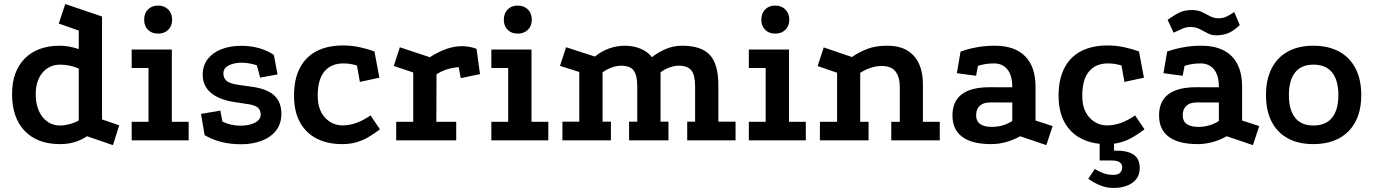

<svg xmlns="http://www.w3.org/2000/svg" viewBox="-20 -692 6777 947"><path d="M537 23.8 409.2 -20Q352 18.8 276.2 18.8Q164.2 18.8 101.9 -46.2Q39.5 -111.2 39.5 -227.8Q39.5 -340 101.9 -403.2Q164.2 -466.5 276.2 -466.5Q297.2 -466.5 321.4 -462.1Q345.5 -457.8 368.5 -450V-541.2L269.8 -575.8L302 -672.2L483.2 -610.5V-103L568.2 -74ZM277.2 -73Q298.5 -73 323.6 -79.8Q348.8 -86.5 368.5 -98V-353.5Q351 -362.2 325.8 -367.8Q300.5 -373.2 277.2 -373.2Q222.8 -373.2 189.5 -333.4Q156.2 -293.5 156.2 -228Q156.2 -158 189.5 -115.5Q222.8 -73 277.2 -73Z M629.5 -447.8H827.5V-91.2H910.5V0H629.5V-91.2H712.5V-356.5H629.5ZM759.5 -664.5Q790.5 -664.5 809.8 -645.2Q829 -626 829 -595Q829 -563.9 809.8 -545.1Q790.5 -526.2 759.5 -526.2Q728.5 -526.2 709.8 -545.1Q691 -563.9 691 -595Q691 -626 709.8 -645.2Q728.5 -664.5 759.5 -664.5Z M1247 -369.8Q1228.8 -375.8 1210.2 -379.2Q1191.8 -382.8 1171 -382.8Q1135.2 -382.8 1108.5 -369.5Q1081.8 -356.2 1081.8 -329.8Q1081.8 -307.2 1097.5 -293.2Q1113.2 -279.2 1159.2 -273L1219.8 -264.5Q1297.2 -254.2 1332.5 -221.4Q1367.8 -188.5 1367.8 -131Q1367.8 -80.2 1340.4 -46.6Q1313 -13 1268 3.2Q1223 19.5 1171.2 19.5Q1114.5 19.5 1070 7.8Q1025.5 -4 989.2 -25.5L971.5 -130.2L1066.8 -146.5L1077.2 -92.2Q1098.8 -82 1120.6 -77Q1142.5 -72 1165.2 -72Q1206.2 -72 1236 -86.1Q1265.8 -100.2 1265.8 -128.2Q1265.8 -148.5 1251 -161.8Q1236.2 -175 1190.8 -180.2L1134 -189Q1061.5 -200 1020.6 -233.9Q979.8 -267.8 979.8 -324Q979.8 -368 1004 -400Q1028.2 -432 1071.1 -449Q1114 -466 1169.8 -466Q1216 -466 1256 -455.1Q1296 -444.2 1330.8 -421.2L1348.8 -324.8L1263.2 -309.2Z M1740.5 -369Q1722 -374.5 1706 -376.9Q1690 -379.2 1673.8 -379.2Q1612.8 -379.2 1579.9 -339.1Q1547 -299 1547 -220.2Q1547 -151 1582.6 -112.2Q1618.2 -73.5 1670.2 -73.5Q1703.5 -73.5 1738.5 -86.1Q1773.5 -98.8 1807.5 -122.8L1854 -54.2Q1824.5 -31.5 1796.2 -15.2Q1768 1 1737 9.9Q1706 18.8 1667 18.8Q1594.8 18.8 1541.5 -8.8Q1488.2 -36.2 1459.2 -89.4Q1430.2 -142.5 1430.2 -220.2Q1430.2 -301.2 1458.9 -356.5Q1487.5 -411.8 1541.6 -439.8Q1595.8 -467.8 1672.5 -467.8Q1711.8 -467.8 1749.9 -460Q1788 -452.2 1826.8 -438.5L1851.2 -308.8L1755 -288Z M2100.2 -409.8Q2141.8 -436.5 2181 -450.4Q2220.2 -464.2 2258.8 -464.2Q2296.2 -464.2 2330.5 -451L2347.5 -326.5L2252.5 -306.5L2242.5 -361Q2209.2 -358 2180.9 -348.6Q2152.5 -339.2 2133 -324.8L2132.2 -91.2H2230.2V0H1934.2V-91.2H2018.2V-334.5L1922.2 -366.8L1952.2 -458.8Z M2403.5 -447.8H2601.5V-91.2H2684.5V0H2403.5V-91.2H2486.5V-356.5H2403.5ZM2533.5 -664.5Q2564.5 -664.5 2583.8 -645.2Q2603 -626 2603 -595Q2603 -563.9 2583.8 -545.1Q2564.5 -526.2 2533.5 -526.2Q2502.5 -526.2 2483.8 -545.1Q2465 -563.9 2465 -595Q2465 -626 2483.8 -645.2Q2502.5 -664.5 2533.5 -664.5Z M2754 0V-92H2837.2V-337L2742 -367L2772 -459L2914.5 -413Q2945.5 -439.2 2984.2 -452.9Q3023 -466.5 3061.5 -466.5Q3102.5 -466.5 3137.9 -452.4Q3173.2 -438.2 3195.8 -410Q3226 -434.5 3264 -450.5Q3302 -466.5 3344.5 -466.5Q3438.5 -466.5 3480.9 -421.2Q3523.2 -376 3523.2 -271.2V-92H3608V0H3369.5V-92H3408.5V-265Q3408.5 -321.2 3390.1 -344.6Q3371.8 -368 3328.2 -368Q3306 -368 3280.4 -358.5Q3254.8 -349 3238 -334.8V-92H3277V0H3082.8V-92H3123.2V-265Q3123.2 -321.2 3105.2 -344.6Q3087.2 -368 3043 -368Q3020.8 -368 2995.5 -358.5Q2970.2 -349 2952 -334.8V-92H2993.2V0Z M3673.5 -447.8H3871.5V-91.2H3954.5V0H3673.5V-91.2H3756.5V-356.5H3673.5ZM3803.5 -664.5Q3834.5 -664.5 3853.8 -645.2Q3873 -626 3873 -595Q3873 -563.9 3853.8 -545.1Q3834.5 -526.2 3803.5 -526.2Q3772.5 -526.2 3753.8 -545.1Q3735 -563.9 3735 -595Q3735 -626 3753.8 -645.2Q3772.5 -664.5 3803.5 -664.5Z M4024 0V-91.2H4108.8V-333.2L4012.8 -366.2L4042.8 -458.2L4181.8 -410.8Q4220.5 -436.8 4260.4 -451.6Q4300.2 -466.5 4356.2 -466.5Q4417 -466.5 4456 -442.4Q4495 -418.2 4513.5 -375.9Q4532 -333.5 4532 -279.5V-91.2H4615.2V0H4376V-91.2H4418V-264.2Q4418 -311.8 4397.1 -339.1Q4376.2 -366.5 4329 -366.5Q4299.5 -366.5 4271.2 -356.4Q4243 -346.2 4222.8 -332.5V-91.2H4264V0Z M5011.8 -20Q4941.5 18.8 4868.5 18.8Q4774.8 18.8 4726.4 -16.8Q4678 -52.2 4677.8 -121.8Q4677.2 -261.8 4861.8 -261.8L4972.8 -261.5Q4972.8 -321.8 4948.1 -350.5Q4923.5 -379.2 4883.8 -379.2Q4860.5 -379.2 4841.2 -376.2Q4822 -373.2 4803.5 -367.2L4794.2 -318.2L4699.5 -331L4717.8 -437.8Q4758 -451.8 4799.4 -459.1Q4840.8 -466.5 4886.8 -466.5Q4984.2 -466.5 5035.9 -414.9Q5087.5 -363.2 5087.5 -263.2V-97.5L5172 -70.2L5140.8 23.8ZM4864.8 -186.8Q4830 -186.8 4812.2 -170.1Q4794.5 -153.5 4794.5 -123.5Q4794.5 -66.2 4872.5 -66.2Q4927.2 -66.2 4972.8 -95.2V-186.5Z M5511.5 -369Q5493 -374.5 5477 -376.9Q5461 -379.2 5444.8 -379.2Q5383.8 -379.2 5350.9 -339.1Q5318 -299 5318 -220.2Q5318 -151 5353.6 -112.2Q5389.2 -73.5 5441.2 -73.5Q5474.5 -73.5 5509.5 -86.1Q5544.5 -98.8 5578.5 -122.8L5625 -54.2Q5595.5 -31.5 5567.2 -15.2Q5539 1 5508 9.9Q5477 18.8 5438 18.8Q5365.8 18.8 5312.5 -8.8Q5259.2 -36.2 5230.2 -89.4Q5201.2 -142.5 5201.2 -220.2Q5201.2 -301.2 5229.9 -356.5Q5258.5 -411.8 5312.6 -439.8Q5366.8 -467.8 5443.5 -467.8Q5482.8 -467.8 5520.9 -460Q5559 -452.2 5597.8 -438.5L5622.2 -308.8L5526 -288ZM5473.2 235Q5443.5 235 5419.5 227Q5395.5 219 5377.2 208.5Q5359 198 5347.5 189.8L5380 141.5Q5400 154 5421.9 162.2Q5443.8 170.5 5472 170.5Q5494.8 170.5 5504.9 159.8Q5515 149 5515 132Q5515 119 5503.8 109.2Q5492.5 99.5 5461.8 99.5H5403.8V0H5474.8V51Q5538.5 49.5 5570 69.8Q5601.5 90 5601.5 136.5Q5601.5 170.5 5584 192Q5566.5 213.5 5537.6 224.2Q5508.8 235 5473.2 235Z M6030.8 -20Q5960.5 18.8 5887.5 18.8Q5793.8 18.8 5745.4 -16.8Q5697 -52.2 5696.8 -121.8Q5696.2 -261.8 5880.8 -261.8L5991.8 -261.5Q5991.8 -321.8 5967.1 -350.5Q5942.5 -379.2 5902.8 -379.2Q5879.5 -379.2 5860.2 -376.2Q5841 -373.2 5822.5 -367.2L5813.2 -318.2L5718.5 -331L5736.8 -437.8Q5777 -451.8 5818.4 -459.1Q5859.8 -466.5 5905.8 -466.5Q6003.2 -466.5 6054.9 -414.9Q6106.5 -363.2 6106.5 -263.2V-97.5L6191 -70.2L6159.8 23.8ZM5883.8 -186.8Q5849 -186.8 5831.2 -170.1Q5813.5 -153.5 5813.5 -123.5Q5813.5 -66.2 5891.5 -66.2Q5946.2 -66.2 5991.8 -95.2V-186.5ZM5768.5 -530.8 5739.2 -594Q5772.8 -618.8 5798.1 -630.6Q5823.5 -642.5 5859.8 -642.5Q5887.5 -642.5 5908.8 -632.5Q5930 -622.5 5948.9 -612.1Q5967.8 -601.8 5989.2 -601.8Q6010 -601.8 6025.5 -608.2Q6041 -614.8 6067.8 -632.5L6094.8 -568.2Q6066.5 -541.8 6042 -530.2Q6017.5 -518.8 5981.2 -517.8Q5958.5 -516.8 5938.2 -527.2Q5918 -537.8 5897.9 -548.2Q5877.8 -558.8 5853.8 -558.8Q5831.8 -558.8 5814.6 -551.6Q5797.5 -544.5 5768.5 -530.8Z M6457.1 -466.5Q6532.5 -466.5 6585.4 -437.5Q6638.2 -408.5 6666.2 -353.8Q6694.2 -299.2 6694.2 -222.8Q6694.2 -109.2 6631.8 -45.2Q6569.2 18.8 6457 18.8Q6384 18.8 6331.6 -9.9Q6279.2 -38.5 6251.8 -92.6Q6224.2 -146.6 6224.2 -223Q6224.2 -299.3 6251.8 -353.9Q6279.2 -408.5 6331.6 -437.5Q6384 -466.5 6457.1 -466.5ZM6458.4 -373.2Q6398.2 -373.2 6367.8 -334.6Q6337.2 -296 6337.2 -223Q6337.2 -150 6367.7 -111.5Q6398.2 -73 6458.3 -73Q6519.2 -73 6550.2 -111.5Q6581.2 -150 6581.2 -223Q6581.2 -296 6550.3 -334.6Q6519.4 -373.2 6458.4 -373.2Z"/></svg>

Font: Podkova VF Beta
Style: Regular
Weight: 400
Designer: Ilya Yudin
Foundry: Cyreal (www.cyreal.org)
Version: Version 2.100